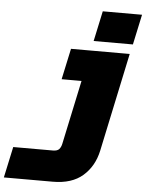

<svg xmlns="http://www.w3.org/2000/svg" viewBox="-83 -835 808 1062"><g transform="rotate(5 320.5 -303.5)"><path d="M613 -563 497 -16Q478 72 417 125Q356 178 251 178H-21L16 6H236Q261 6 271 -5.5Q281 -17 285 -36L397 -563ZM250 -391 287 -563H425L388 -391ZM408 -617 444 -785H662L626 -617Z"/></g></svg>

Font: Azeret Mono Thin Black
Style: Italic
Weight: 900
Italic angle: -12°
Version: Version 1.002